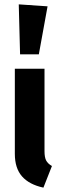

<svg xmlns="http://www.w3.org/2000/svg" viewBox="-20 -845 280 880"><path d="M184 -152Q184 -124 191.5 -109.5Q199 -95 218 -84L179 15Q114 1 81 -36.5Q48 -74 48 -140V-530H184ZM66 -825 198 -816 158 -596H72Z"/></svg>

Font: Fira Sans Extra Condensed SemiBold
Style: Regular
Weight: 600
Width: 1
Designer: Carrois Corporate & Edenspiekermann AG
Foundry: Carrois Corporate GbR & Edenspiekermann AG
Version: Version 4.203